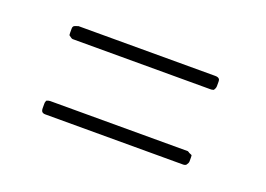

<svg xmlns="http://www.w3.org/2000/svg" viewBox="-42 -330 468 338"><g transform="rotate(20 191.5 -161.0)"><path d="M322 -220Q321 -220 320 -219.5Q319 -219 316 -219H58Q56 -219 51 -223Q50 -223 50 -228V-236Q50 -239 51.5 -240.5Q53 -242 60 -244H316Q321 -244 323 -242Q325 -241 325 -236V-228Q325 -224 322 -220ZM322 -80Q320 -78 316 -78H58Q54 -78 52 -80Q50 -82 50 -87V-95Q50 -98 50.5 -98.5Q51 -99 51 -101Q55 -103 58 -103H316L318 -102Q319 -101 320.5 -100.5Q322 -100 324 -99Q325 -99 325 -95V-87Q325 -84 322 -80Z"/></g></svg>

Font: Chathura Light
Style: Regular
Weight: 300
Designer: Appaji Ambarisha Darbha
Foundry: Aditya Fonts
Version: Version 1.001 2016